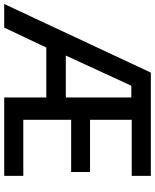

<svg xmlns="http://www.w3.org/2000/svg" viewBox="68 -824 754 935"><g transform="rotate(90 445.5 -357.0)"><path d="M835 0H453V-205H210L113 0H-2L332 -714H835V-621H562V-418H816V-326H562V-93H835ZM249 -300H453V-619H396Z"/></g></svg>

Font: Noto Sans Lao Medium
Style: Regular
Weight: 500
Designer: Monotype Design Team
Foundry: Monotype Imaging Inc.
Version: Version 2.003; ttfautohint (v1.8.4.7-5d5b)